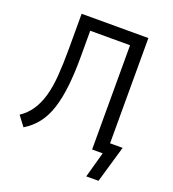

<svg xmlns="http://www.w3.org/2000/svg" viewBox="-152 -821 984 1092"><g transform="rotate(20 340.0 -275.0)"><path d="M495 155 538 0H474V-631H233V-472Q233 -376 224.5 -298Q216 -220 197 -160Q178 -100 145 -57Q112 -14 64 15L19 -45Q59 -72 85.5 -111Q112 -150 127.5 -203.5Q143 -257 148.5 -328.5Q154 -400 154 -490V-705H558V-68H634L569 155Z"/></g></svg>

Font: Nunito Sans 7pt Condensed
Style: Regular
Weight: 400
Width: 3
Designer: Vernon Adams
Foundry: Vernon Adams
Version: Version 3.101;gftools[0.9.27]